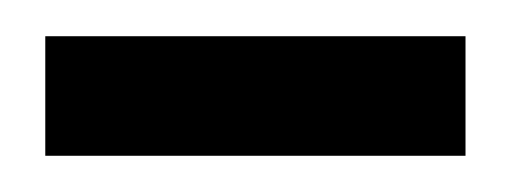

<svg xmlns="http://www.w3.org/2000/svg" viewBox="-20 -280 282 106"><path d="M5 -194V-260H237V-194Z"/></svg>

Font: Homenaje
Style: Regular
Weight: 400
Designer: Constanza Artigas Preller, Agustina Mingote
Foundry: Constanza Artigas Preller, Agustina Mingote
Version: Version 1.100